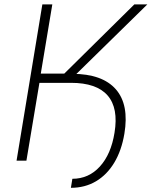

<svg xmlns="http://www.w3.org/2000/svg" viewBox="-20 -748 706 894"><path d="M189.5 -362.3 196.3 -404.3H317.4Q456.5 -403.8 519.3 -332.3Q582 -260.7 559.1 -125Q545.9 -46.9 512 9.5Q478 65.9 426.8 96.2Q375.5 126.5 310.1 126.5L316.9 84.5Q393.1 84.5 445.1 27.3Q497.1 -29.8 513.2 -129.9Q532.2 -244.6 481 -303.5Q429.7 -362.3 310.5 -362.3ZM57.1 0 177.2 -727.5H223.6L169.9 -405.3H279.3L605.5 -727.5H666L293.5 -362.3H163.6L103 0Z"/></svg>

Font: Inter 16pt ExtraLight
Style: Italic
Weight: 250
Italic angle: -9.3988°
Version: Version 4.001;git-66647c0bb